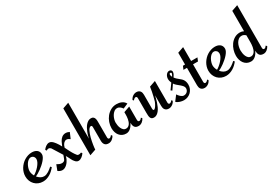

<svg xmlns="http://www.w3.org/2000/svg" viewBox="29 -1562 3473 2444"><g transform="rotate(-30 1766.0 -340.0)"><path d="M379.9 -95.2Q362.8 -73.2 342.5 -54.2Q322.3 -35.2 298.6 -21Q274.9 -6.8 248.5 1.5Q222.2 9.8 193.8 9.8Q157.7 9.8 127.4 -3.2Q97.2 -16.1 75.2 -38.8Q53.2 -61.5 41 -92.5Q28.8 -123.5 28.8 -159.2Q28.8 -188.5 37.1 -216.8Q45.4 -245.1 60.5 -270Q75.7 -294.9 96.4 -316.2Q117.2 -337.4 142.1 -352.5Q167 -367.7 194.8 -376.2Q222.7 -384.8 252 -384.8Q272.5 -384.8 290.8 -379.9Q309.1 -375 323.2 -364.5Q337.4 -354 345.7 -337.6Q354 -321.3 354 -298.8Q354 -280.3 343 -259.8Q332 -239.3 314.2 -218.8Q296.4 -198.2 273.9 -178.5Q251.5 -158.7 228.3 -141.8Q205.1 -125 183.6 -112.3Q162.1 -99.6 146 -92.8Q164.1 -70.3 188 -56.2Q211.9 -42 238.8 -42Q255.9 -42 273.4 -48.6Q291 -55.2 307.4 -65.4Q323.7 -75.7 338.6 -87.9Q353.5 -100.1 365.2 -110.8ZM262.2 -280.8Q262.2 -292 258.5 -302.2Q254.9 -312.5 248 -320.1Q241.2 -327.6 231.7 -332.3Q222.2 -336.9 210 -336.9Q188 -336.9 169.4 -321.5Q150.9 -306.2 137.5 -283.7Q124 -261.2 116.5 -236.1Q108.9 -210.9 108.9 -191.9Q108.9 -173.3 114.7 -153.8Q120.6 -134.3 130.9 -116.2Q150.4 -127 173.3 -146Q196.3 -165 216.1 -187.7Q235.8 -210.4 249 -234.9Q262.2 -259.3 262.2 -280.8Z M802.7 -368.2 766.1 -283.2Q755.4 -292 742.4 -298.6Q729.5 -305.2 715.8 -305.2Q705.1 -305.2 695.6 -300.8Q686 -296.4 678.2 -289.1Q670.4 -281.7 664.6 -272.7Q658.7 -263.7 654.8 -254.9L645 -227.1Q655.3 -205.6 665 -186Q673.3 -169.4 682.1 -152.6Q690.9 -135.7 696.8 -126Q706.1 -111.8 715.3 -96.9Q724.6 -82 735.8 -69.8Q740.7 -64.5 747.8 -62.7Q754.9 -61 760.7 -61Q770 -61 778.3 -63.5Q786.6 -65.9 793.9 -69.8L806.2 -54.2Q799.3 -43.5 789.6 -32.7Q779.8 -22 768.3 -13.2Q756.8 -4.4 743.9 1.2Q731 6.8 717.8 6.8Q706.1 6.8 697 3.2Q688 -0.5 680.7 -6.6Q673.3 -12.7 667 -21Q660.6 -29.3 653.8 -38.1Q648.4 -46.4 642.3 -58.3Q636.2 -70.3 629.9 -83Q623.5 -95.7 617.2 -107.7Q610.8 -119.6 605 -127.9Q602.5 -119.6 600.6 -111.3Q598.6 -104.5 596.2 -97.2Q593.8 -89.8 591.8 -85.9Q584.5 -70.3 573.2 -53.7Q562 -37.1 547.6 -23.7Q533.2 -10.3 516.1 -1.7Q499 6.8 480 6.8Q462.9 6.8 446.8 0.2Q430.7 -6.3 417 -17.1L447.8 -98.1Q463.4 -88.4 481.9 -80.8Q500.5 -73.2 519 -73.2Q524.9 -73.2 531.2 -74.5Q537.6 -75.7 543.7 -78.4Q549.8 -81.1 554.7 -85.2Q559.6 -89.4 562 -95.2Q565.4 -101.6 569.3 -111.8Q573.2 -122.1 577.1 -132.3Q581.5 -144 585.9 -157.2L494.1 -304.2Q487.8 -311.5 478.8 -316.2Q469.7 -320.8 460 -320.8Q451.7 -320.8 444.3 -317.6Q437 -314.5 430.2 -309.1L417 -326.2Q423.8 -336.4 433.3 -346.4Q442.9 -356.4 454.1 -364.5Q465.3 -372.6 478 -377.7Q490.7 -382.8 503.9 -382.8Q520 -382.8 533.7 -374.8Q547.4 -366.7 559.1 -355Q570.8 -343.3 580.6 -329.6Q590.3 -315.9 598.1 -304.2Q602.1 -298.8 606.7 -290.8Q611.3 -282.7 615.7 -274.9Q621.1 -266.1 626 -255.9Q630.9 -267.6 636.2 -279.3Q640.6 -289.1 645.3 -299.6Q649.9 -310.1 653.8 -317.9Q661.1 -331.5 670.4 -343.3Q679.7 -355 691.2 -363.8Q702.6 -372.6 716.3 -377.7Q730 -382.8 746.1 -382.8Q761.2 -382.8 775.4 -378.9Q789.6 -375 802.7 -368.2Z M1248.5 -57.1Q1243.2 -44.4 1234.1 -33.2Q1225.1 -22 1213.6 -13.2Q1202.1 -4.4 1188.7 0.7Q1175.3 5.9 1160.6 5.9Q1122.6 5.9 1105.2 -15.4Q1087.9 -36.6 1087.9 -73.2V-272Q1087.9 -275.9 1087.4 -280.5Q1086.9 -285.2 1085.2 -289.3Q1083.5 -293.5 1080.6 -296.1Q1077.6 -298.8 1072.8 -298.8Q1060.1 -298.8 1048.8 -288.3Q1037.6 -277.8 1028.3 -260Q1019 -242.2 1011 -219.2Q1002.9 -196.3 996.6 -171.4Q990.2 -146.5 985.6 -121.6Q981 -96.7 977.5 -74.7Q974.1 -52.7 972.4 -36.1Q970.7 -19.5 970.7 -11.2L880.9 20V-668.9L970.7 -700.2V-171.9Q973.6 -189.5 980 -212.2Q986.3 -234.9 995.6 -258.3Q1004.9 -281.7 1017.3 -304.7Q1029.8 -327.6 1045.4 -345.2Q1061 -362.8 1079.8 -373.8Q1098.6 -384.8 1120.6 -384.8Q1143.1 -384.8 1154.8 -374.8Q1166.5 -364.7 1171.6 -349.4Q1176.8 -334 1177.2 -315.4Q1177.7 -296.9 1177.7 -279.8V-70.8Q1177.7 -61 1182.4 -53Q1187 -44.9 1197.8 -44.9Q1210 -44.9 1219.7 -54Q1229.5 -63 1235.8 -71.8Z M1689.9 -58.1Q1684.1 -45.4 1675.3 -34.2Q1666.5 -22.9 1655 -14.2Q1643.6 -5.4 1630.1 -0.2Q1616.7 4.9 1602.1 4.9Q1563.5 4.9 1546.6 -16.4Q1529.8 -37.6 1529.8 -74.2V-83Q1521 -66.4 1510 -49.8Q1499 -33.2 1485.1 -20Q1471.2 -6.8 1454.1 1.5Q1437 9.8 1416 9.8Q1384.3 9.8 1359.9 -2.4Q1335.4 -14.6 1318.8 -35.4Q1302.2 -56.2 1293.9 -84Q1285.6 -111.8 1285.6 -143.1Q1285.6 -185.5 1300.5 -227.8Q1315.4 -270 1342.5 -303.2Q1369.6 -336.4 1407.5 -357.2Q1445.3 -377.9 1491.7 -377.9Q1510.3 -377.9 1528.8 -374.5Q1547.4 -371.1 1564.2 -363.5Q1581.1 -356 1595 -343.8Q1608.9 -331.5 1617.7 -314L1544.9 -283.2Q1539.1 -292.5 1531.5 -301Q1523.9 -309.6 1514.9 -315.9Q1505.9 -322.3 1495.6 -326.2Q1485.4 -330.1 1474.1 -330.1Q1448.7 -330.1 1429 -314.5Q1409.2 -298.8 1395.3 -275.9Q1381.3 -252.9 1374 -227.1Q1366.7 -201.2 1366.7 -180.2Q1366.7 -161.6 1370.4 -138.4Q1374 -115.2 1383.3 -94.7Q1392.6 -74.2 1407.7 -60.1Q1422.9 -45.9 1445.8 -45.9Q1463.9 -45.9 1477.1 -54Q1490.2 -62 1499.5 -75Q1508.8 -87.9 1514.9 -104.7Q1521 -121.6 1524.2 -139.2Q1527.3 -156.7 1528.6 -174.1Q1529.8 -191.4 1529.8 -205.1V-238.8L1618.7 -270V-71.8Q1618.7 -62 1623.5 -54Q1628.4 -45.9 1638.7 -45.9Q1650.9 -45.9 1660.9 -54.9Q1670.9 -64 1676.8 -73.2Z M2135.7 -57.1Q2124.5 -33.2 2109.4 -20.5Q2094.2 -7.8 2080.6 -2Q2064.5 4.9 2047.9 5.9Q2025.9 5.9 2012 -1Q1998 -7.8 1989.7 -19Q1981.4 -30.3 1978.3 -44.4Q1975.1 -58.6 1975.1 -73.2V-229Q1971.2 -211.4 1965.1 -187Q1959 -162.6 1950.2 -136Q1941.4 -109.4 1929.7 -83.3Q1918 -57.1 1902.6 -36.6Q1887.2 -16.1 1867.9 -3.2Q1848.6 9.8 1824.7 9.8Q1804.7 9.8 1793.2 2.2Q1781.7 -5.4 1776.1 -19.3Q1770.5 -33.2 1769.3 -52.5Q1768.1 -71.8 1768.1 -95.2V-307.1Q1768.1 -318.8 1762.7 -325.7Q1757.3 -332.5 1748.8 -332.8Q1740.2 -333 1730 -326.7Q1719.7 -320.3 1710 -306.2L1696.8 -320.8Q1708 -344.2 1722.7 -357.2Q1737.3 -370.1 1751.5 -376Q1767.6 -382.8 1784.7 -383.8Q1806.6 -383.8 1820.6 -377Q1834.5 -370.1 1842.5 -359.1Q1850.6 -348.1 1853.8 -334Q1856.9 -319.8 1856.9 -305.2V-103Q1856.9 -84 1863.8 -78.1Q1870.6 -72.3 1881.6 -79.8Q1892.6 -87.4 1906 -107.7Q1919.4 -127.9 1933.1 -161.1Q1941.9 -192.9 1950.2 -226.6Q1957 -255.4 1964.1 -290Q1971.2 -324.7 1975.1 -356.9L2064.9 -388.2V-70.8Q2064.9 -59.1 2070.3 -52.2Q2075.7 -45.4 2084 -45.2Q2092.3 -44.9 2102.3 -51.3Q2112.3 -57.6 2122.1 -71.8Z M2411.1 -134.8Q2411.1 -104.5 2399.9 -78.1Q2388.7 -51.8 2369.4 -32.2Q2350.1 -12.7 2323.5 -1.5Q2296.9 9.8 2266.1 9.8Q2252.9 9.8 2237.5 7.3Q2222.2 4.9 2207 0Q2191.9 -4.9 2178.5 -12.2Q2165 -19.5 2156.2 -29.8L2213.9 -105Q2219.7 -95.7 2228.3 -84.7Q2236.8 -73.7 2247.3 -64.5Q2257.8 -55.2 2269.8 -49.1Q2281.7 -43 2293.9 -43Q2308.1 -43 2320.6 -47.9Q2333 -52.7 2342.3 -61.8Q2351.6 -70.8 2356.9 -83Q2362.3 -95.2 2362.3 -109.9Q2362.3 -129.4 2348.9 -145.8Q2335.4 -162.1 2317.1 -177.5Q2298.8 -192.9 2279.1 -209.2Q2259.3 -225.6 2247.1 -245.1L2196.3 -170.9L2177.2 -185.1L2235.8 -266.1Q2229 -280.3 2225.1 -295.9Q2221.2 -311.5 2221.2 -327.1Q2221.2 -340.3 2225.6 -355Q2230 -369.6 2238.3 -381.8Q2246.6 -394 2258.5 -402.1Q2270.5 -410.2 2286.1 -410.2Q2301.3 -410.2 2311.8 -400.9Q2322.3 -391.6 2322.3 -375Q2322.3 -366.2 2319.3 -357.4Q2316.4 -348.6 2312 -339.8Q2307.6 -331.1 2302.2 -323Q2296.9 -314.9 2292 -308.1Q2303.7 -291.5 2317.4 -279.3Q2331.1 -267.1 2344.2 -256.3Q2357.4 -245.6 2369.6 -234.9Q2381.8 -224.1 2390.9 -210.4Q2399.9 -196.8 2405.5 -178.7Q2411.1 -160.6 2411.1 -134.8ZM2300.3 -366.2Q2300.3 -373 2295.7 -376.5Q2291 -379.9 2285.2 -379.9Q2276.9 -379.9 2273.4 -374.3Q2270 -368.7 2270 -361.8Q2270 -352.1 2273.2 -342.8Q2276.4 -333.5 2281.2 -325.2Q2283.2 -328.6 2286.4 -334Q2289.6 -339.4 2292.7 -345.5Q2295.9 -351.6 2298.1 -357.2Q2300.3 -362.8 2300.3 -366.2Z M2662.1 -57.1Q2650.9 -33.2 2636.2 -20.5Q2621.6 -7.8 2607.4 -2Q2591.3 4.9 2574.2 5.9Q2552.2 5.9 2538.3 -1Q2524.4 -7.8 2516.4 -19Q2508.3 -30.3 2505.1 -44.4Q2502 -58.6 2502 -73.2V-329.1H2450.2L2471.2 -377.9H2502V-550.8L2591.3 -582V-377.9H2684.1L2664.1 -329.1H2591.3V-70.8Q2591.3 -59.1 2596.7 -52.2Q2602.1 -45.4 2610.4 -45.2Q2618.7 -44.9 2628.9 -51.3Q2639.2 -57.6 2648.9 -71.8Z M3070.3 -95.2Q3053.2 -73.2 3033 -54.2Q3012.7 -35.2 2989 -21Q2965.3 -6.8 2939 1.5Q2912.6 9.8 2884.3 9.8Q2848.1 9.8 2817.9 -3.2Q2787.6 -16.1 2765.6 -38.8Q2743.7 -61.5 2731.4 -92.5Q2719.2 -123.5 2719.2 -159.2Q2719.2 -188.5 2727.5 -216.8Q2735.8 -245.1 2751 -270Q2766.1 -294.9 2786.9 -316.2Q2807.6 -337.4 2832.5 -352.5Q2857.4 -367.7 2885.3 -376.2Q2913.1 -384.8 2942.4 -384.8Q2962.9 -384.8 2981.2 -379.9Q2999.5 -375 3013.7 -364.5Q3027.8 -354 3036.1 -337.6Q3044.4 -321.3 3044.4 -298.8Q3044.4 -280.3 3033.4 -259.8Q3022.5 -239.3 3004.6 -218.8Q2986.8 -198.2 2964.4 -178.5Q2941.9 -158.7 2918.7 -141.8Q2895.5 -125 2874 -112.3Q2852.5 -99.6 2836.4 -92.8Q2854.5 -70.3 2878.4 -56.2Q2902.3 -42 2929.2 -42Q2946.3 -42 2963.9 -48.6Q2981.4 -55.2 2997.8 -65.4Q3014.2 -75.7 3029.1 -87.9Q3043.9 -100.1 3055.7 -110.8ZM2952.6 -280.8Q2952.6 -292 2949 -302.2Q2945.3 -312.5 2938.5 -320.1Q2931.6 -327.6 2922.1 -332.3Q2912.6 -336.9 2900.4 -336.9Q2878.4 -336.9 2859.9 -321.5Q2841.3 -306.2 2827.9 -283.7Q2814.5 -261.2 2806.9 -236.1Q2799.3 -210.9 2799.3 -191.9Q2799.3 -173.3 2805.2 -153.8Q2811 -134.3 2821.3 -116.2Q2840.8 -127 2863.8 -146Q2886.7 -165 2906.5 -187.7Q2926.3 -210.4 2939.5 -234.9Q2952.6 -259.3 2952.6 -280.8Z M3525.4 -58.1Q3519.5 -45.4 3510.3 -34.2Q3501 -22.9 3489.7 -14.2Q3478.5 -5.4 3465.1 -0.2Q3451.7 4.9 3437.5 4.9Q3398.9 4.9 3381.6 -16.4Q3364.3 -37.6 3364.3 -74.2V-83Q3356 -66.4 3345.2 -49.8Q3334.5 -33.2 3320.6 -20Q3306.6 -6.8 3289.3 1.5Q3272 9.8 3250.5 9.8Q3217.8 9.8 3193.1 -3.2Q3168.5 -16.1 3151.9 -37.8Q3135.3 -59.6 3126.7 -88.4Q3118.2 -117.2 3118.2 -148.9Q3118.2 -189.9 3130.9 -231.4Q3143.6 -272.9 3168 -306.6Q3192.4 -340.3 3228 -361.6Q3263.7 -382.8 3309.6 -382.8Q3337.9 -382.8 3364.3 -369.1V-668.9L3454.6 -700.2V-71.8Q3454.6 -62 3459.2 -54Q3463.9 -45.9 3474.6 -45.9Q3485.8 -45.9 3495.6 -54.9Q3505.4 -64 3511.2 -73.2ZM3364.3 -205.1V-309.1Q3353 -320.3 3339.1 -327.6Q3325.2 -335 3308.6 -335Q3279.8 -335 3259.8 -319.3Q3239.7 -303.7 3227.1 -280.3Q3214.4 -256.8 3208.5 -229.7Q3202.6 -202.6 3202.6 -179.2Q3202.6 -160.6 3206.3 -137.5Q3210 -114.3 3219 -94Q3228 -73.7 3242.9 -59.8Q3257.8 -45.9 3280.3 -45.9Q3298.3 -45.9 3311.8 -54Q3325.2 -62 3334.5 -75Q3343.8 -87.9 3349.6 -104.7Q3355.5 -121.6 3358.6 -139.2Q3361.8 -156.7 3363 -174.1Q3364.3 -191.4 3364.3 -205.1Z"/></g></svg>

Font: Redressed
Style: Regular
Weight: 400
Designer: Astigmatic (AOETI)
Foundry: Astigmatic (AOETI)
Version: Version 1.000